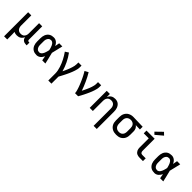

<svg xmlns="http://www.w3.org/2000/svg" viewBox="327 -2350 4146 4146"><g transform="rotate(45 2400.0 -277.0)"><path d="M85 215V-520H181V-210Q181 -193 183.5 -176Q186 -159 192.5 -143.5Q199 -128 209.5 -114.5Q220 -101 234.5 -92Q249 -83 266 -79.5Q283 -76 300 -76Q317 -76 334 -79.5Q351 -83 365.5 -92Q380 -101 390.5 -114.5Q401 -128 407.5 -143.5Q414 -159 416.5 -176Q419 -193 419 -210V-520H515V-111Q515 -104 517 -97Q519 -90 524 -85Q529 -80 536 -78Q543 -76 550 -76H568V8H550Q527 8 504 3Q481 -2 462.5 -15.5Q444 -29 432.5 -50Q421 -71 419 -94Q410 -71 394.5 -51Q379 -31 358 -17Q337 -3 312 2.5Q287 8 263 8Q240 8 218.5 3.5Q197 -1 177 -11Q179 18 180 48Q181 78 181 107V215Z M866 8Q838 8 810.5 2.5Q783 -3 759 -17.5Q735 -32 717 -54Q699 -76 688.5 -101.5Q678 -127 673.5 -154.5Q669 -182 669 -210V-310Q669 -338 673.5 -365.5Q678 -393 688.5 -418.5Q699 -444 717 -466Q735 -488 759 -502.5Q783 -517 810.5 -522.5Q838 -528 866 -528Q890 -528 913.5 -519.5Q937 -511 956 -495.5Q975 -480 989.5 -459.5Q1004 -439 1015 -417Q1019 -443 1023.5 -468.5Q1028 -494 1033 -520H1129Q1113 -456 1099 -391.5Q1085 -327 1068 -263Q1086 -198 1100.5 -132Q1115 -66 1131 0H1035Q1030 -27 1025 -53.5Q1020 -80 1016 -107Q1005 -84 991 -63.5Q977 -43 958 -26.5Q939 -10 915 -1Q891 8 866 8ZM866 -76Q886 -76 903 -87Q920 -98 932 -114Q944 -130 952 -148.5Q960 -167 966 -186Q972 -205 977 -224.5Q982 -244 986 -263Q982 -282 977 -301Q972 -320 965.5 -338.5Q959 -357 951 -374.5Q943 -392 931 -407.5Q919 -423 902 -433.5Q885 -444 866 -444Q850 -444 834.5 -439.5Q819 -435 807 -425Q795 -415 786.5 -401Q778 -387 773 -372Q768 -357 766.5 -341.5Q765 -326 765 -310V-210Q765 -194 766.5 -178.5Q768 -163 773 -148Q778 -133 786.5 -119Q795 -105 807 -95Q819 -85 834.5 -80.5Q850 -76 866 -76Z M1435 215V0Q1435 -43 1426 -86Q1417 -129 1404 -170.5Q1391 -212 1374 -252Q1357 -292 1337 -330.5Q1317 -369 1294.5 -406Q1272 -443 1247 -478L1324 -528Q1356 -485 1383.5 -438.5Q1411 -392 1434.5 -344Q1458 -296 1477.5 -245.5Q1497 -195 1511 -143Q1523 -169 1535.5 -195Q1548 -221 1559 -247.5Q1570 -274 1580 -301Q1590 -328 1598.5 -355.5Q1607 -383 1613 -411Q1619 -439 1619 -468V-520H1715V-468Q1715 -436 1708 -405Q1701 -374 1691.5 -344Q1682 -314 1670 -284.5Q1658 -255 1645.5 -226Q1633 -197 1619 -168.5Q1605 -140 1590.5 -111.5Q1576 -83 1561 -55.5Q1546 -28 1531 0V215Z M2036 0Q2036 -26 2029.5 -51.5Q2023 -77 2015.5 -102.5Q2008 -128 1999 -152.5Q1990 -177 1980.5 -201.5Q1971 -226 1960.5 -250Q1950 -274 1939.5 -298Q1929 -322 1917.5 -345.5Q1906 -369 1894 -392.5Q1882 -416 1869 -438.5Q1856 -461 1842 -484L1924 -528Q1952 -483 1976.5 -435.5Q2001 -388 2023.5 -339Q2046 -290 2066 -240.5Q2086 -191 2103 -140Q2116 -166 2129 -192.5Q2142 -219 2154 -245.5Q2166 -272 2177 -299Q2188 -326 2197 -354Q2206 -382 2212.5 -410.5Q2219 -439 2219 -468V-520H2315V-468Q2315 -436 2308 -405Q2301 -374 2291.5 -344Q2282 -314 2270.5 -284.5Q2259 -255 2246 -226Q2233 -197 2219.5 -168.5Q2206 -140 2191.5 -111.5Q2177 -83 2162 -55.5Q2147 -28 2131 0Z M2819 215V-310Q2819 -327 2816.5 -344Q2814 -361 2807.5 -376.5Q2801 -392 2790.5 -405.5Q2780 -419 2765.5 -428Q2751 -437 2734 -440.5Q2717 -444 2700 -444Q2683 -444 2666 -440.5Q2649 -437 2634.5 -428Q2620 -419 2609.5 -405.5Q2599 -392 2592.5 -376.5Q2586 -361 2583.5 -344Q2581 -327 2581 -310V0H2485V-520H2581V-428Q2591 -450 2606.5 -470Q2622 -490 2643 -503.5Q2664 -517 2688.5 -522.5Q2713 -528 2737 -528Q2764 -528 2790 -521.5Q2816 -515 2837.5 -499.5Q2859 -484 2874.5 -461.5Q2890 -439 2899 -414Q2908 -389 2911.5 -363Q2915 -337 2915 -310V215Z M3299 8Q3270 8 3240.5 3Q3211 -2 3184.5 -15Q3158 -28 3136.5 -49Q3115 -70 3101.5 -96Q3088 -122 3082.5 -151.5Q3077 -181 3077 -210V-310Q3077 -338 3082 -366Q3087 -394 3099.5 -419.5Q3112 -445 3131.5 -466Q3151 -487 3176 -500.5Q3201 -514 3228.5 -521Q3256 -528 3284 -528Q3288 -528 3292 -528Q3296 -528 3300 -528L3582 -520V-436L3453 -440Q3468 -429 3480 -414.5Q3492 -400 3500 -383Q3508 -366 3511.5 -347.5Q3515 -329 3515 -310V-210Q3515 -181 3510 -152Q3505 -123 3492 -97Q3479 -71 3458.5 -50Q3438 -29 3412 -15.5Q3386 -2 3357 3Q3328 8 3299 8ZM3299 -76Q3316 -76 3333 -79.5Q3350 -83 3364.5 -92Q3379 -101 3390 -114Q3401 -127 3407.5 -143Q3414 -159 3416.5 -176Q3419 -193 3419 -210V-310Q3419 -334 3413.5 -358Q3408 -382 3393.5 -401.5Q3379 -421 3356.5 -431.5Q3334 -442 3310 -444H3300Q3298 -444 3296 -444Q3294 -444 3291 -444Q3275 -444 3258.5 -439.5Q3242 -435 3227.5 -426Q3213 -417 3202 -404Q3191 -391 3184.5 -375.5Q3178 -360 3175.5 -343.5Q3173 -327 3173 -310V-210Q3173 -193 3176 -175.5Q3179 -158 3186 -142Q3193 -126 3205 -113Q3217 -100 3232 -91.5Q3247 -83 3264.5 -79.5Q3282 -76 3299 -76Z M4007 0Q3986 0 3965.5 -3.5Q3945 -7 3926 -16Q3907 -25 3892.5 -40Q3878 -55 3868.5 -74Q3859 -93 3855.5 -113.5Q3852 -134 3852 -155V-436H3699V-520H3948V-155Q3948 -142 3950.5 -128.5Q3953 -115 3961 -104.5Q3969 -94 3981.5 -89Q3994 -84 4007 -84H4111V0ZM3885 -576 3836 -624 3985 -769 4045 -711Z M4466 8Q4438 8 4410.5 2.5Q4383 -3 4359 -17.5Q4335 -32 4317 -54Q4299 -76 4288.5 -101.5Q4278 -127 4273.5 -154.5Q4269 -182 4269 -210V-310Q4269 -338 4273.5 -365.5Q4278 -393 4288.5 -418.5Q4299 -444 4317 -466Q4335 -488 4359 -502.5Q4383 -517 4410.5 -522.5Q4438 -528 4466 -528Q4490 -528 4513.5 -519.5Q4537 -511 4556 -495.5Q4575 -480 4589.5 -459.5Q4604 -439 4615 -417Q4619 -443 4623.5 -468.5Q4628 -494 4633 -520H4729Q4713 -456 4699 -391.5Q4685 -327 4668 -263Q4686 -198 4700.5 -132Q4715 -66 4731 0H4635Q4630 -27 4625 -53.5Q4620 -80 4616 -107Q4605 -84 4591 -63.5Q4577 -43 4558 -26.5Q4539 -10 4515 -1Q4491 8 4466 8ZM4466 -76Q4486 -76 4503 -87Q4520 -98 4532 -114Q4544 -130 4552 -148.5Q4560 -167 4566 -186Q4572 -205 4577 -224.5Q4582 -244 4586 -263Q4582 -282 4577 -301Q4572 -320 4565.5 -338.5Q4559 -357 4551 -374.5Q4543 -392 4531 -407.5Q4519 -423 4502 -433.5Q4485 -444 4466 -444Q4450 -444 4434.5 -439.5Q4419 -435 4407 -425Q4395 -415 4386.5 -401Q4378 -387 4373 -372Q4368 -357 4366.5 -341.5Q4365 -326 4365 -310V-210Q4365 -194 4366.5 -178.5Q4368 -163 4373 -148Q4378 -133 4386.5 -119Q4395 -105 4407 -95Q4419 -85 4434.5 -80.5Q4450 -76 4466 -76Z"/></g></svg>

Font: Iosevka SS04 Medium Extended
Style: Regular
Weight: 500
Width: 7
Monospace: yes
Designer: Belleve Invis
Foundry: Belleve Invis
Version: Version 19.0.0; ttfautohint (v1.8.4)